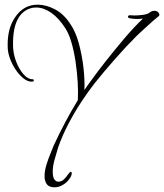

<svg xmlns="http://www.w3.org/2000/svg" viewBox="-20 -602 700 819"><path d="M213 197Q189 197 179.5 183.5Q170 170 170 150Q170 127 178 101Q186 75 195.5 52.5Q205 30 209 19Q232 -31 258 -80Q284 -129 312 -175Q314 -208 311.5 -250.5Q309 -293 302.5 -337.5Q296 -382 285 -420Q274 -458 259 -481Q231 -525 198.5 -547.5Q166 -570 134 -570Q119 -570 108 -566Q30 -539 36 -397Q38 -367 50 -336.5Q62 -306 80.5 -285Q99 -264 118 -264H119Q124 -264 124 -259Q124 -254 119 -254Q101 -252 83 -265.5Q65 -279 49.5 -301Q34 -323 24 -348.5Q14 -374 13 -397Q10 -469 36.5 -515.5Q63 -562 103 -576Q121 -582 142 -582Q177 -582 215 -562Q253 -542 281 -498Q303 -466 316.5 -416Q330 -366 336 -313.5Q342 -261 340 -218Q347 -228 353.5 -237.5Q360 -247 367 -256Q394 -294 431.5 -341.5Q469 -389 510 -437.5Q551 -486 590 -523Q584 -522 577.5 -521.5Q571 -521 565 -521Q548 -521 534 -524Q526 -525 526 -531Q526 -537 536 -537Q539 -537 544 -536.5Q549 -536 553 -536Q570 -536 589 -538.5Q608 -541 618 -548Q627 -556 638 -556Q651 -556 657 -547Q663 -538 657 -533Q650 -528 634 -514Q618 -500 599 -482.5Q580 -465 563 -449Q517 -403 470 -349.5Q423 -296 383 -246Q357 -213 327 -167.5Q297 -122 271 -72Q245 -22 228 27Q220 53 212.5 80Q205 107 205 130Q205 154 212 163.5Q219 173 229 173Q242 173 252 164Q256 160 261.5 153.5Q267 147 271 141Q278 131 282 131Q286 131 286 137Q286 148 276 161Q265 177 247.5 187Q230 197 213 197Z"/></svg>

Font: Waterfall
Style: Regular
Weight: 400
Designer: Robert E. Leuschke
Foundry: Robert E. Leuschke
Version: Version 1.010; ttfautohint (v1.8.3)